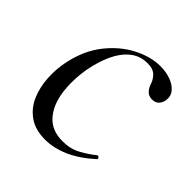

<svg xmlns="http://www.w3.org/2000/svg" viewBox="-123 -489 592 592"><g transform="rotate(45 172.5 -193.0)"><path d="M156.8 13Q114.2 13 86.5 -6.4Q58.8 -25.8 45 -57.6Q31.2 -89.4 29 -127.4Q26.8 -165.4 34.6 -202Q48 -265.2 82.3 -308.8Q116.6 -352.4 161.4 -375.7Q206.2 -399 249 -399Q272.8 -399 293.2 -391.7Q313.6 -384.4 325.3 -371Q337 -357.6 335 -340Q334 -327.2 326.1 -317.5Q318.2 -307.8 302.4 -307.8Q288.2 -307.8 279.4 -316.7Q270.6 -325.6 266 -340Q262.8 -351.8 251 -364.6Q239.2 -377.4 213.8 -377.4Q181 -377.4 157.1 -357.6Q133.2 -337.8 118.4 -305.4Q103.6 -273 95.8 -233Q86 -178 92.5 -129.6Q99 -81.2 125.1 -51.4Q151.2 -21.6 198.6 -21.6Q232.4 -21.6 258.3 -35.9Q284.2 -50.2 305 -67Q307.8 -69 311.8 -65Q315.8 -61 313 -58Q272 -21 232.9 -4Q193.8 13 156.8 13Z"/></g></svg>

Font: Cormorant Garamond Light
Style: Italic
Weight: 300
Italic angle: -10°
Designer: Christian Thalmann (Catharsis Fonts)
Foundry: Catharsis Fonts
Version: Version 4.001